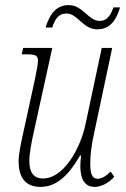

<svg xmlns="http://www.w3.org/2000/svg" viewBox="-20 -724 494 753"><path d="M361 -609C411 -609 435 -643 451 -695H425C415 -668 402 -642 371 -642C326 -642 306 -704 249 -704C201 -704 174 -668 159 -616H185C195 -646 207 -671 241 -671C285 -671 305 -609 361 -609ZM351 9C377 9 408 -7 428 -31L414 -51C397 -34 379 -23 363 -23C343 -23 334 -39 334 -81C334 -114 338 -153 349 -201L420 -536H379L315 -235C293 -135 227 -24 149 -24C110 -24 95 -50 95 -93C95 -122 104 -169 114 -213L185 -536H71L65 -511H79C120 -511 129 -507 129 -485C129 -474 124 -448 117 -413L72 -207C63 -167 53 -120 53 -91C53 -33 76 9 139 9C206 9 253 -43 294 -114H298C296 -98 295 -84 295 -73C295 -22 312 9 351 9Z"/></svg>

Font: Noto Serif Condensed ExtraLight
Style: Italic
Weight: 200
Width: 3
Italic angle: -12°
Designer: Monotype Design Team
Foundry: Monotype Imaging Inc.
Version: Version 2.013